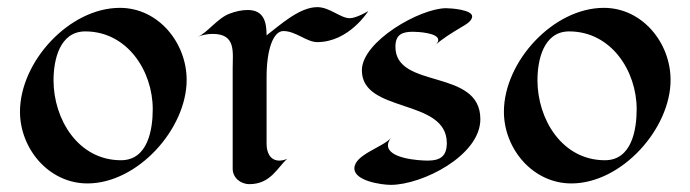

<svg xmlns="http://www.w3.org/2000/svg" viewBox="-20 -506 1934 538"><path d="M503 -282C503 -386 424 -484 316 -484C174 -484 36 -333 36 -193C36 -89 117 8 225 8C366 8 503 -145 503 -282ZM408 -200C408 -142 394 -57 319 -57C199 -57 130 -172 130 -281C130 -338 147 -418 219 -418C336 -418 408 -308 408 -200Z M1012 -475C1012 -475 979 -455 960 -455C934 -455 904 -486 869 -486C819 -486 765 -436 727 -407C727 -445 719 -478 674 -478C657 -478 640 -474 624 -468C590 -456 559 -412 534 -403C547 -408 561 -411 576 -411C642 -411 632 -360 632 -314V-33C632 -9 653 10 679 10C739 10 758 -38 785 -61C778 -58 770 -56 763 -56C736 -56 727 -80 727 -103V-290C727 -368 746 -419 774 -419C809 -419 839 -388 869 -388C958 -388 1012 -475 1012 -475Z M1326 -172C1326 -316 1088 -254 1088 -375C1088 -410 1108 -417 1137 -417C1151 -417 1208 -414 1208 -394C1208 -388 1203 -382 1199 -379C1220 -398 1245 -413 1268 -427C1279 -434 1303 -445 1303 -460C1303 -479 1243 -483 1230 -483C1157 -483 994 -390 994 -309C994 -187 1232 -232 1232 -105C1232 -68 1213 -56 1179 -56C1152 -56 1067 -62 1067 -99C1067 -106 1071 -114 1076 -120C1053 -93 973 -73 973 -34C973 1 1049 12 1075 12C1163 12 1326 -70 1326 -172Z M1859 -282C1859 -386 1780 -484 1672 -484C1530 -484 1392 -333 1392 -193C1392 -89 1473 8 1581 8C1722 8 1859 -145 1859 -282ZM1764 -200C1764 -142 1750 -57 1675 -57C1555 -57 1486 -172 1486 -281C1486 -338 1503 -418 1575 -418C1692 -418 1764 -308 1764 -200Z"/></svg>

Font: Fondamento
Style: Regular
Weight: 400
Designer: Astigmatic (AOETI)
Foundry: Astigmatic (AOETI)
Version: Version 1.001